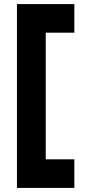

<svg xmlns="http://www.w3.org/2000/svg" viewBox="-20 -820 421 940"><path d="M204 -660H344V-800H63V100H344V-40H204Z"/></svg>

Font: Righteous
Style: Regular
Weight: 400
Designer: Astigmatic (AOETI)
Foundry: Astigmatic (AOETI)
Version: Version 1.000